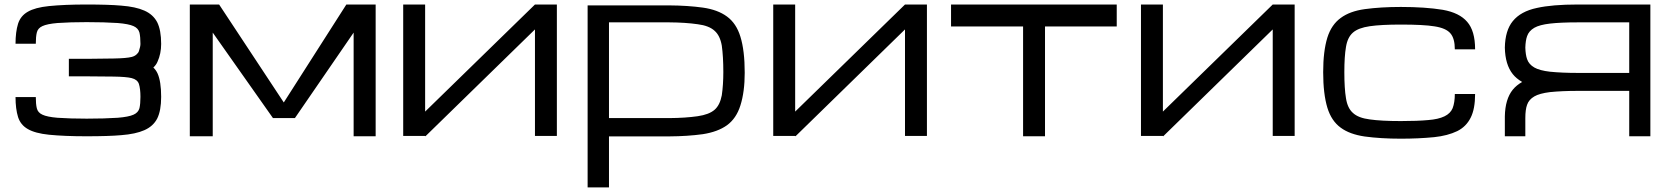

<svg xmlns="http://www.w3.org/2000/svg" viewBox="-20 -604 7403 851"><path d="M197.3 -577.1Q135.3 -570.8 103 -551.8Q71.3 -533.7 60.1 -499Q48.8 -462.4 48.8 -410.2H138.7Q138.7 -441.4 143.1 -459.5Q147.5 -479 168 -488.3Q188.5 -498 234.9 -502Q290.5 -505.9 364.3 -505.9Q442.9 -505.9 501.5 -502Q550.3 -498 571.8 -488.3Q592.8 -479 598.1 -459.5Q602.5 -440.4 602.5 -409.2Q602.5 -397.9 595.7 -377.4Q593.3 -369.6 584.5 -362.1Q575.7 -354.5 563.5 -351.6Q541 -345.7 482.9 -344.7L369.1 -343.3H368.7H285.2V-265.6H368.7H369.1L482.9 -264.6Q541 -263.7 563.5 -257.8Q588.9 -251.5 595.7 -231.9Q602.5 -210.4 602.5 -174.8Q602.5 -143.6 598.1 -124.5Q592.8 -105 571.8 -95.7Q550.3 -85.9 501.5 -82Q442.9 -78.1 364.3 -78.1Q290.5 -78.1 234.9 -82Q188.5 -85.9 168 -95.7Q147.5 -105 143.1 -124.5Q138.7 -142.6 138.7 -173.8H48.8Q48.8 -121.6 60.1 -85Q71.3 -50.3 103 -32.2Q135.3 -13.2 197.3 -6.8Q266.6 0 361.8 0Q462.9 0 517.1 -4.9Q581.1 -9.8 619.6 -26.9Q658.7 -43.9 676.8 -78.6Q694.3 -113.8 694.3 -174.8Q694.3 -243.2 678.2 -278.8Q671.4 -293.5 659.7 -304.7Q672.4 -316.4 678.2 -330.6Q694.3 -366.2 694.3 -409.2Q694.3 -470.2 676.8 -505.4Q658.7 -540 619.6 -557.1Q581.1 -574.2 517.1 -579.1Q462.9 -584 361.8 -584Q266.6 -584 197.3 -577.1Z M821.3 0H922.9V-459.5L1189.9 -80.6H1287.1L1547.4 -459.5V0H1645V-584H1515.1L1238.8 -151.4L1237.8 -149.9L951.2 -584H821.3Z M1767.1 -1.5H1864.3L1865.7 0L2351.1 -473.6V-1.5H2448.2V-584H2351.1L1864.3 -109.4V-584H1767.1Z M2584.5 -580.1V226.6H2679.2V0.5H2946.8Q3027.8 0 3095.2 -9.3Q3161.1 -19.5 3202.1 -48.8Q3243.7 -79.1 3261.7 -136.7Q3280.8 -196.8 3280.8 -281.7Q3280.8 -379.9 3261.7 -441.4Q3243.7 -500.5 3202.1 -530.8Q3161.1 -561 3095.2 -570.3Q3027.8 -579.6 2946.8 -580.1ZM2946.8 -504.9Q3018.1 -504.4 3072.3 -496.6Q3123 -490.2 3147.5 -467.3Q3171.4 -446.3 3179.2 -401.9Q3186 -353 3186 -284.7Q3186 -228.5 3179.2 -181.6Q3170.9 -138.2 3147.5 -117.7Q3123 -96.2 3072.3 -88.9Q3018.1 -81.1 2946.8 -80.6H2679.2V-504.9Z M3407.2 -1.5H3504.4L3505.9 0L3991.2 -473.6V-1.5H4088.4V-584H3991.2L3504.4 -109.4V-584H3407.2Z M4929.7 -584V-486.8H4611.8V0H4514.6V-486.8H4195.3V-584Z M5037.1 -1.5H5134.3L5135.7 0L5621.1 -473.6V-1.5H5718.3V-584H5621.1L5134.3 -109.4V-584H5037.1Z M6189 10.7Q6100.1 10.7 6028.8 1Q5961.9 -8.8 5922.4 -38.1Q5881.3 -67.9 5863.3 -126.5Q5844.7 -188 5844.7 -284.2Q5844.7 -377.4 5863.3 -437.5Q5881.3 -494.6 5922.4 -524.4Q5962.4 -554.2 6028.8 -563.5Q6100.1 -573.2 6189 -573.2Q6297.4 -573.2 6375 -560.5Q6448.7 -547.4 6482.9 -507.3Q6518.1 -467.3 6518.1 -385.3H6428.2Q6428.2 -433.6 6408.7 -456.1Q6389.2 -479.5 6337.4 -487.3Q6290 -495.1 6189 -495.1Q6101.6 -495.1 6051.3 -487.8Q6000.5 -480.5 5976.6 -459.5Q5952.6 -438.5 5945.8 -396Q5938.5 -354 5938.5 -284.2Q5938.5 -211.9 5945.8 -168.5Q5952.6 -124.5 5976.6 -103.5Q6000.5 -81.1 6051.3 -74.7Q6101.6 -67.4 6189 -67.4Q6262.7 -67.4 6309.6 -71.8Q6355 -75.2 6382.3 -88.4Q6408.7 -101.1 6418.5 -124.5Q6428.2 -149.9 6428.2 -187.5H6518.1Q6518.1 -121.1 6498.5 -82.5Q6478.5 -42.5 6439 -22.9Q6396.5 -2.4 6336.9 3.9Q6267.6 10.7 6189 10.7Z M7294.9 0V-584H6972.2Q6859.9 -584 6792 -568.8Q6720.2 -553.7 6685.1 -510.3Q6651.4 -469.2 6649.9 -393.1Q6651.4 -317.4 6685.1 -275.4Q6700.2 -256.3 6726.6 -240.7Q6701.7 -226.6 6685.1 -206.5Q6651.4 -165 6649.9 -88.4V0H6740.7V-80.6Q6740.7 -118.2 6748.5 -139.6Q6756.3 -162.6 6780.8 -176.8Q6803.2 -189.9 6850.1 -195.8Q6903.8 -201.2 6972.2 -201.2H7201.2V0ZM7201.2 -280.8H6972.2Q6903.8 -280.8 6850.1 -286.1Q6803.7 -291.5 6780.8 -304.7Q6756.3 -318.8 6748.5 -341.8Q6741.7 -360.8 6740.7 -393.1Q6741.7 -424.8 6748.5 -443.8Q6756.3 -466.8 6780.8 -481Q6803.7 -494.1 6850.1 -499.5Q6897 -504.9 6972.2 -504.9H7201.2Z"/></svg>

Font: Michroma+
Style: Regular
Weight: 400
Designer: beogot
Foundry: beogot
Version: Version